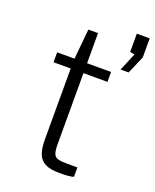

<svg xmlns="http://www.w3.org/2000/svg" viewBox="-136 -802 714 883"><g transform="rotate(20 221.0 -361.0)"><path d="M328 -468.5H210.5V-121.5Q210.5 -89 216.5 -74.2Q222.5 -59.5 238.2 -55.5Q254 -51.5 283 -51.5H332.5V-5.5Q323 -2 304.8 -0.5Q286.5 1 263.5 1Q218 1 193 -12Q168 -25 158 -51.8Q148 -78.5 148 -120V-468.5H64V-517H149L163 -664.5H210.5V-517H328ZM365 -542.5 401.5 -629.5 379 -634V-723H442V-629.5L404.5 -542.5Z"/></g></svg>

Font: Public Sans Thin ExtraLight
Style: Regular
Weight: 250
Version: Version 1.007